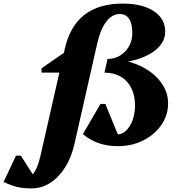

<svg xmlns="http://www.w3.org/2000/svg" viewBox="-210 -797 970 1068"><path d="M-36 251Q-80 251 -114 243Q-148 235 -190 215L-121 69H-94L5 224H-117V205Q-60 205 -31 175.5Q-2 146 15 70L151 -528Q180 -653 260 -715Q340 -777 473 -777Q582 -777 645.5 -735Q709 -693 709 -621Q709 -570 668 -530Q627 -490 554.5 -467.5Q482 -445 388 -445V-469Q427 -469 458 -488Q489 -507 507.5 -539.5Q526 -572 526 -612Q526 -719 455 -719Q414 -719 381.5 -677Q349 -635 331 -556L205 0Q188 77 152.5 133.5Q117 190 69 220.5Q21 251 -36 251ZM21 -393V-417L157 -511V-393ZM445 16Q330 16 251 -51L349 -219H376L457 -21L341 -41V-147Q352 -106 381 -77.5Q410 -49 441 -49Q469 -49 491.5 -70.5Q514 -92 527.5 -129Q541 -166 541 -211Q541 -267 520 -308Q499 -349 461 -371Q423 -393 371 -393L388 -469Q459 -469 520 -450Q581 -431 627 -397Q673 -363 699 -318.5Q725 -274 725 -222Q725 -156 687.5 -102Q650 -48 587 -16Q524 16 445 16Z"/></svg>

Font: Platypi Light ExtraBold
Style: Italic
Weight: 800
Italic angle: -13°
Version: Version 1.200